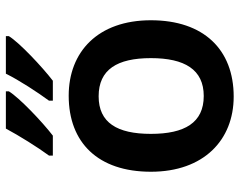

<svg xmlns="http://www.w3.org/2000/svg" viewBox="-101 -705 816 654"><g transform="rotate(-90 307.0 -378.0)"><path d="M511 -756V-766H383C361 -721 319 -657 291 -619V-606H359C406 -642 490 -721 511 -756ZM323 -756V-766H196C172 -721 132 -657 104 -619V-606H172C219 -642 302 -721 323 -756ZM565 -272C565 -452 458 -552 308 -552C148 -552 49 -452 49 -272C49 -92 157 10 305 10C465 10 565 -92 565 -272ZM178 -272C178 -387 216 -450 306 -450C397 -450 436 -387 436 -272C436 -157 397 -92 307 -92C216 -92 178 -157 178 -272Z"/></g></svg>

Font: Noto Sans Gunjala Gondi Semibold
Style: Regular
Weight: 400
Designer: Ek Type
Foundry: Ek Type
Version: Version 1.004